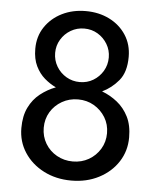

<svg xmlns="http://www.w3.org/2000/svg" viewBox="-50 -716 649 772"><g transform="rotate(5 274.0 -330.0)"><path d="M266 12Q204 12 154.5 -13.5Q105 -39 76.5 -82.8Q48 -126.5 48 -181Q48 -230 64.8 -264.2Q81.5 -298.5 110 -321Q138.5 -343.5 172 -356Q147.5 -367.5 125.8 -386.2Q104 -405 90 -433.8Q76 -462.5 76 -503.5Q76 -553.5 101.5 -591.5Q127 -629.5 169.8 -650.8Q212.5 -672 265.5 -672Q318.5 -672 361 -650.8Q403.5 -629.5 428.2 -591.5Q453 -553.5 453 -503.5Q453 -442 424.8 -408Q396.5 -374 358.5 -356Q392 -343.5 420.2 -321Q448.5 -298.5 465.8 -264.2Q483 -230 483 -181Q483 -126.5 454.8 -82.8Q426.5 -39 377.2 -13.5Q328 12 266 12ZM265.5 -65Q301 -65 329.8 -81.5Q358.5 -98 375.8 -126.5Q393 -155 393 -190Q393 -225.5 375.8 -253.8Q358.5 -282 329.8 -298.8Q301 -315.5 265.5 -315.5Q230 -315.5 200.8 -298.8Q171.5 -282 154.5 -253.8Q137.5 -225.5 137.5 -190Q137.5 -155 154.5 -126.5Q171.5 -98 200.8 -81.5Q230 -65 265.5 -65ZM265.5 -385.5Q295.5 -385.5 319.8 -400Q344 -414.5 358.8 -439.2Q373.5 -464 373.5 -494Q373.5 -523.5 358.8 -548Q344 -572.5 319.8 -587Q295.5 -601.5 265.5 -601.5Q236 -601.5 211.2 -587Q186.5 -572.5 171.8 -548Q157 -523.5 157 -494Q157 -464 171.8 -439.2Q186.5 -414.5 211.2 -400Q236 -385.5 265.5 -385.5Z"/></g></svg>

Font: League Spartan Thin
Style: Regular
Weight: 400
Version: Version 2.002